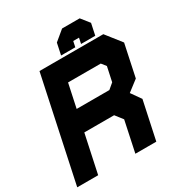

<svg xmlns="http://www.w3.org/2000/svg" viewBox="-207 -987 1056 1124"><g transform="rotate(-30 321.0 -425.0)"><path d="M-12 0 137 -700H568.5L649.5 -597L603.5 -380L530.5 -324L577.5 -257.5L522.5 0H381L425 -207.5L386 -257.5H184.5L129.5 0ZM74.5 -71H74L129.5 -331.5H436L502.5 -233L468 -71H467.5L502 -233L436 -331.5L535.5 -407.5L569.5 -565.5L518.5 -629.5H193.5ZM214.5 -399H435.5L472.5 -430L493.5 -528L469.5 -558.5H248.5ZM129.5 -331 193 -630H518.5L570 -565.5L536 -407.5L435.5 -331ZM495 -849.5 539.5 -793.5 523 -715.5H427L435 -753.5H396L388 -715.5H292L308.5 -793.5L376 -849.5ZM460 -805.5H392L351 -769.5L348.5 -756.5L351 -769.5L392 -805.5H460L485 -769.5L482.5 -756.5L485 -769.5Z"/></g></svg>

Font: Tourney Thin Black
Style: Italic
Weight: 900
Italic angle: -12°
Version: Version 1.015